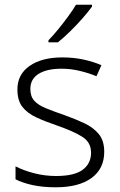

<svg xmlns="http://www.w3.org/2000/svg" viewBox="-20 -786 509 816"><path d="M423 -141Q423 -69 369 -29.5Q315 10 217 10Q161 10 118 0.5Q75 -9 46 -24V-79Q81 -61 126 -49.5Q171 -38 218 -38Q296 -38 331.5 -64.5Q367 -91 367 -137Q367 -181 330 -204.5Q293 -228 221 -253Q171 -270 133.5 -287.5Q96 -305 75 -332Q54 -359 54 -406Q54 -470 106 -506Q158 -542 245 -542Q293 -542 334.5 -533Q376 -524 411 -509L390 -462Q359 -475 320 -484.5Q281 -494 242 -494Q179 -494 144 -472Q109 -450 109 -408Q109 -376 126 -357.5Q143 -339 175 -326Q207 -313 253 -297Q301 -280 339 -262Q377 -244 400 -216Q423 -188 423 -141ZM371 -758Q356 -737 331.5 -709Q307 -681 279 -653.5Q251 -626 226 -606H186V-615Q205 -634 227 -661Q249 -688 269.5 -716Q290 -744 303 -766H371Z"/></svg>

Font: Noto Sans Sinhala Light
Style: Regular
Weight: 300
Designer: Jelle Bosma - Monotype Design Team
Foundry: Monotype Imaging Inc.
Version: Version 2.006; ttfautohint (v1.8.4.7-5d5b)